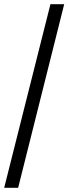

<svg xmlns="http://www.w3.org/2000/svg" viewBox="-20 -780 328 921"><path d="M0 121 222 -760H288L67 121Z"/></svg>

Font: Noto Serif Myanmar SemiBold
Style: Regular
Weight: 600
Designer: Ben Mitchell and the Monotype Design Team
Foundry: Monotype Imaging Inc.
Version: Version 2.106; ttfautohint (v1.8.4.7-5d5b)